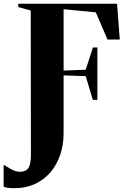

<svg xmlns="http://www.w3.org/2000/svg" viewBox="-84 -763 683 1034"><path d="M-6 250.5Q-29 250.5 -43.5 248.2Q-58 246 -64.5 242V124.5Q-46.5 135.5 -23 148.8Q0.5 162 23 162Q43.5 162 56.5 154Q69.5 146 76 126Q82.5 106 82.5 70L81.5 -706.5L14.5 -725V-743H546.5L561 -550H495L432 -696.5L258.5 -713.5V-383L377.5 -387.5L416.5 -507.5H440.5V-225H416L377.5 -353L258.5 -357V-45.5Q258.5 17.5 240 71.5Q221.5 125.5 187 165.5Q152.5 205.5 103.8 228Q55 250.5 -6 250.5Z"/></svg>

Font: Merriweather 144pt ExtraBold
Style: Regular
Weight: 800
Version: Version 2.100